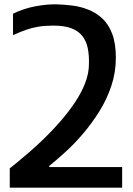

<svg xmlns="http://www.w3.org/2000/svg" viewBox="-20 -865 613 885"><path d="M25 -89Q34 -96 58.5 -116Q83 -136 116.5 -165Q150 -194 187 -230Q224 -266 260 -307.5Q296 -349 325.5 -393Q355 -437 372.5 -482Q390 -527 390 -571Q391 -611 384.5 -643Q378 -675 360 -698.5Q342 -722 309.5 -734.5Q277 -747 226 -747Q187 -747 157 -742Q127 -737 100 -727.5Q73 -718 40 -703V-802Q90 -826 143 -836Q196 -846 241 -845Q275 -844 312.5 -839.5Q350 -835 386 -821Q422 -807 451 -780.5Q480 -754 497 -709.5Q514 -665 514 -599Q514 -531 493 -468.5Q472 -406 437.5 -351Q403 -296 362.5 -248.5Q322 -201 281 -164Q240 -127 207 -100V-95H543V0H25Z"/></svg>

Font: Matangi
Style: Bold
Weight: 700
Designer: Prashant Pant
Foundry: The Graphic Ant
Version: Version 3.002